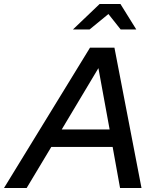

<svg xmlns="http://www.w3.org/2000/svg" viewBox="-73 -938 780 958"><path d="M-53 0 376 -700H498L633 0H526L489 -205H183L60 0ZM235 -292H474L418 -598ZM291 -791 424 -918H528L607 -791H529L468 -868L374 -791Z"/></svg>

Font: Red Hat Display SemiBold
Style: Italic
Weight: 600
Italic angle: -12°
Designer: Pentagram, MCKL
Foundry: Pentagram, MCKL
Version: Version 1.023